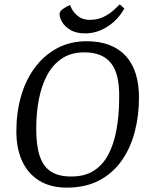

<svg xmlns="http://www.w3.org/2000/svg" viewBox="-20 -849 690 880"><path d="M286 11Q212 11 160.5 -20.5Q109 -52 82 -109.5Q55 -167 55 -248Q55 -332 76 -406.5Q97 -481 139 -538Q181 -595 241 -627.5Q301 -660 378 -660Q437 -660 482 -642.5Q527 -625 557 -592Q587 -559 602 -511Q617 -463 617 -402Q617 -319 597.5 -244.5Q578 -170 537.5 -112.5Q497 -55 434.5 -22Q372 11 286 11ZM306 -40Q370 -40 411.5 -67.5Q453 -95 477.5 -142.5Q502 -190 513.5 -252.5Q525 -315 526 -385Q529 -465 512.5 -514Q496 -563 459.5 -586Q423 -609 366 -609Q306 -609 264 -581Q222 -553 196 -504.5Q170 -456 158 -393Q146 -330 146 -258Q146 -182 162 -134Q178 -86 213 -63Q248 -40 306 -40ZM370 -696Q330 -696 304 -711Q278 -726 265.5 -747Q253 -768 253 -785Q253 -797 268.5 -808Q284 -819 301 -826Q303 -818 313 -801.5Q323 -785 342.5 -771.5Q362 -758 392 -758Q427 -758 454.5 -771.5Q482 -785 501 -802.5Q520 -820 529 -829L550 -810Q520 -757 472 -726.5Q424 -696 370 -696Z"/></svg>

Font: Faustina
Style: Italic
Weight: 400
Italic angle: -8°
Designer: Alfonso Garcia
Foundry: http://www.omnibus-type.com
Version: Version 1.200